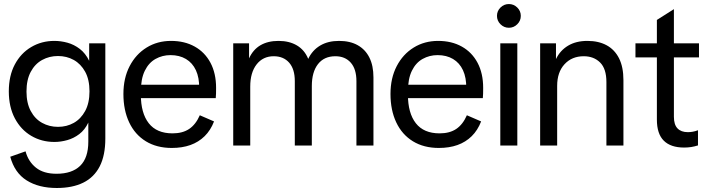

<svg xmlns="http://www.w3.org/2000/svg" viewBox="-20 -727 3531 959"><path d="M263.7 212Q173.5 212 113.2 174.1Q52.9 136.3 31.2 55.9L107.6 28.9Q121.4 79.9 159.5 110.4Q197.5 140.9 262.2 140.9Q339.3 140.9 380.2 101.4Q421.1 61.9 421.1 -19.7V-114.7Q403.8 -78.2 376 -57.2Q348.3 -36.1 315.9 -27.1Q283.5 -18 251.5 -18Q187.7 -18 135.9 -48.6Q84.1 -79.2 54 -136.2Q24 -193.1 24 -270.7Q24 -348.6 54 -405Q84.1 -461.4 135.9 -492Q187.7 -522.7 251.5 -522.7Q284.3 -522.7 317.2 -513.6Q350.1 -504.5 378.6 -482.7Q407.1 -460.8 425.4 -423.3V-510.7H506.1V-35.4Q506.1 49.2 478.1 103.9Q450 158.6 396 185.3Q342 212 263.7 212ZM269.7 -93.4Q313.2 -93.4 348.5 -113.2Q383.8 -133 405.4 -172.6Q427 -212.3 427 -270.7Q427 -329.4 405.4 -368.6Q383.8 -407.8 348.5 -427.5Q313.2 -447.2 269.7 -447.2Q226.3 -447.2 190.5 -427.5Q154.6 -407.8 133.5 -368.2Q112.3 -328.6 112.3 -269.9Q112.3 -212.3 133.5 -172.6Q154.6 -133 190.5 -113.2Q226.3 -93.4 269.7 -93.4Z M838 12Q762.9 12 708.5 -21.3Q654 -54.7 625.2 -115.7Q596.4 -176.7 596.4 -257.6Q596.4 -336.6 627.4 -396.4Q658.3 -456.1 712.2 -489.4Q766 -522.7 834.4 -522.7Q901.9 -522.7 952.6 -494.4Q1003.3 -466.1 1031.3 -413.4Q1059.3 -360.7 1059.3 -288.1Q1059.3 -273.3 1059 -259.4Q1058.7 -245.5 1057.6 -236.8H645.9V-303.9H1006.8L974.8 -286.4Q975.7 -339.2 958.5 -376.2Q941.3 -413.1 908.7 -432.4Q876.1 -451.7 831.7 -451.7Q791 -451.7 757 -432.7Q723 -413.8 703.3 -373.6Q683.5 -333.4 683.5 -269.4V-254.4Q683.5 -161.9 723.1 -111.4Q762.6 -60.9 841.8 -60.9Q891.8 -60.9 924.8 -82.9Q957.7 -105 978 -151.3L1049.1 -120.5Q1032 -76.2 1002 -46.7Q971.9 -17.2 931 -2.6Q890.1 12 838 12Z M1144.9 0V-510.7H1224V-435.4Q1243.8 -479.1 1280.8 -500.9Q1317.9 -522.7 1371.2 -522.7Q1425.3 -522.7 1463.4 -499.9Q1501.5 -477.1 1519.5 -432.9Q1539.9 -475.9 1578.9 -499.3Q1617.9 -522.7 1673.2 -522.7Q1728.4 -522.7 1766.7 -501.2Q1805 -479.7 1825.1 -439.3Q1845.3 -399 1845.3 -340.4V0H1760.3V-321.7Q1760.3 -382 1731.9 -414.1Q1703.6 -446.1 1655.1 -446.1Q1598.8 -446.1 1568.1 -406.6Q1537.5 -367.1 1537.5 -296.9V0H1452.5V-321.7Q1452.5 -382 1424.2 -414.1Q1395.8 -446.1 1347.3 -446.1Q1293.5 -446.1 1261.7 -405.3Q1229.9 -364.5 1229.9 -294.4V0Z M2172 12Q2096.9 12 2042.5 -21.3Q1988 -54.7 1959.2 -115.7Q1930.4 -176.7 1930.4 -257.6Q1930.4 -336.6 1961.4 -396.4Q1992.3 -456.1 2046.2 -489.4Q2100 -522.7 2168.4 -522.7Q2235.9 -522.7 2286.6 -494.4Q2337.3 -466.1 2365.3 -413.4Q2393.3 -360.7 2393.3 -288.1Q2393.3 -273.3 2393 -259.4Q2392.7 -245.5 2391.6 -236.8H1979.9V-303.9H2340.8L2308.8 -286.4Q2309.7 -339.2 2292.5 -376.2Q2275.3 -413.1 2242.7 -432.4Q2210.1 -451.7 2165.7 -451.7Q2125 -451.7 2091 -432.7Q2057 -413.8 2037.3 -373.6Q2017.5 -333.4 2017.5 -269.4V-254.4Q2017.5 -161.9 2057.1 -111.4Q2096.6 -60.9 2175.8 -60.9Q2225.8 -60.9 2258.8 -82.9Q2291.7 -105 2312 -151.3L2383.1 -120.5Q2366 -76.2 2336 -46.7Q2305.9 -17.2 2265 -2.6Q2224.1 12 2172 12Z M2478.9 0V-510.7H2563.9V0ZM2521.8 -588.3Q2497.6 -588.3 2479.9 -605.8Q2462.3 -623.2 2462.3 -647.7Q2462.3 -672.1 2479.9 -689.5Q2497.6 -706.8 2521.8 -706.8Q2546 -706.8 2563.6 -689.5Q2581.3 -672.1 2581.3 -647.7Q2581.3 -623.2 2563.6 -605.8Q2546 -588.3 2521.8 -588.3Z M3008.9 0V-317Q3008.9 -383.6 2977.3 -414.9Q2945.8 -446.1 2895.7 -446.1Q2836.4 -446.1 2799.6 -406.1Q2762.9 -366.1 2762.9 -298V0H2677.9V-510.7H2757V-432Q2777.5 -474.8 2817.2 -498.7Q2857 -522.7 2914 -522.7Q2969.6 -522.7 3009.8 -501Q3050 -479.3 3072 -435.8Q3093.9 -392.2 3093.9 -326.4V0Z M3397 10Q3330.1 10 3295.6 -24.2Q3261 -58.4 3261 -129.9V-627.4L3346 -681.3V-143.7Q3346 -104.3 3364.1 -85.6Q3382.1 -66.9 3415.7 -66.9Q3426.5 -66.9 3438.9 -68.9Q3451.3 -70.9 3466.3 -76.4V-0.7Q3448.9 4.8 3432.3 7.4Q3415.7 10 3397 10ZM3154 -440.4V-510.6H3471.3V-440.4Z"/></svg>

Font: TikTok Sans Light
Style: Regular
Weight: 300
Version: Version 4.000